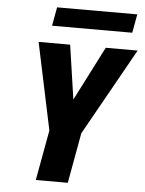

<svg xmlns="http://www.w3.org/2000/svg" viewBox="-60 -962 763 1010"><g transform="rotate(5 321.0 -457.0)"><path d="M216 -265.5 119 -725H285.5L327.5 -439L473.5 -725H642L384.5 -265.5L336.5 0H167.5ZM200 -914.5H623.5L605.5 -816H182Z"/></g></svg>

Font: JuliaMono ExtraBold
Style: Italic
Weight: 800
Italic angle: -9°
Monospace: yes
Designer: cormullion
Foundry: corm
Version: Version 0.057; ttfautohint (v1.8.4)